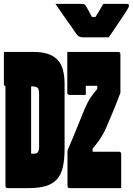

<svg xmlns="http://www.w3.org/2000/svg" viewBox="-23 -967 683 987"><path d="M149 -700Q191 -700 221.5 -690.5Q252 -681 271.5 -661Q291 -641 300 -609.5Q309 -578 309 -533V-204Q309 -145 299.5 -105.5Q290 -66 267.5 -43Q245 -20 210 -10Q175 0 125 0Q112 0 99.5 0Q87 0 75.5 0Q64 0 53.5 0Q43 0 33.5 0Q24 0 16 0Q11 0 8 -3Q5 -6 5 -11Q5 -90 5 -169Q5 -248 5 -329Q5 -410 5 -494Q5 -578 5 -667L146 -641L137 -625Q137 -588 137 -546Q137 -504 137 -462Q137 -423 137 -384Q137 -345 137 -308.5Q137 -272 137 -239Q137 -206 137 -177Q139 -177 140.5 -177Q142 -177 144.5 -177Q147 -177 149 -177Q157 -177 162.5 -178.5Q168 -180 171 -184Q174 -188 176 -195Q178 -202 178 -213V-484Q178 -492 177 -497.5Q176 -503 175 -507.5Q174 -512 171 -515Q168 -518 164 -519.5Q160 -521 155.5 -522Q151 -523 144 -523Q135 -523 116 -523Q97 -523 76 -523Q55 -523 36 -523Q17 -523 8 -523Q5 -523 2.5 -524.5Q0 -526 -1.5 -528.5Q-3 -531 -3 -534Q-3 -575 -3 -617Q-3 -659 -3 -700Q11 -700 30.5 -700Q50 -700 71.5 -700Q93 -700 113.5 -700Q134 -700 149 -700ZM600 0H335Q330 0 327 -3Q324 -6 324 -11V-193Q338 -226 352.5 -261Q367 -296 381.5 -331.5Q396 -367 410 -402Q418 -421 426.5 -437.5Q435 -454 444.5 -468Q454 -482 464 -494.5Q474 -507 485.5 -519Q497 -531 511 -542L477 -423V-553L533 -526Q520 -526 506.5 -526Q493 -526 479.5 -526Q466 -526 454 -526Q442 -526 431 -526Q420 -526 412 -526H397Q375 -526 360.5 -539Q346 -552 338 -575.5Q330 -599 326.5 -630.5Q323 -662 323 -700H585Q589 -700 591 -698.5Q593 -697 594.5 -695Q596 -693 596 -689V-490Q584 -458 572.5 -429Q561 -400 549 -372Q537 -344 523 -311Q516 -294 507.5 -279Q499 -264 490 -250.5Q481 -237 470.5 -224Q460 -211 449 -198Q438 -185 426 -171L453 -239V-165L417 -187Q437 -187 451 -187Q465 -187 476.5 -187Q488 -187 499 -187Q510 -187 522.5 -187Q535 -187 552 -187H589Q594 -187 597 -184Q600 -181 600 -176Q600 -133 600 -88.5Q600 -44 600 0ZM418 -479Q399 -479 372.5 -479Q346 -479 334 -479Q331 -479 328.5 -480.5Q326 -482 324.5 -484.5Q323 -487 323 -490Q323 -515 323 -541Q323 -567 323 -594.5Q323 -622 323 -648.5Q323 -675 323 -700Q357 -700 377.5 -679Q398 -658 408 -620Q418 -582 418 -532Q418 -523 418 -514.5Q418 -506 418 -497.5Q418 -489 418 -479ZM536 -775Q517 -775 492.5 -775Q468 -775 445 -775Q422 -775 406 -775Q392 -775 384 -779Q376 -783 367 -796Q361 -806 349 -822.5Q337 -839 322.5 -860Q308 -881 292 -903.5Q276 -926 262 -947Q297 -947 328.5 -947Q360 -947 395 -947Q407 -947 412.5 -943Q418 -939 422 -930Q430 -918 437.5 -902.5Q445 -887 463 -857L434 -880Q452 -880 469.5 -880Q487 -880 504 -880L454 -857Q473 -888 486 -909.5Q499 -931 508 -947H629Q633 -947 635.5 -946Q638 -945 639 -943.5Q640 -942 640 -939Q640 -935 637.5 -929Q635 -923 628 -912Q620 -900 608 -881.5Q596 -863 582.5 -843.5Q569 -824 557 -805.5Q545 -787 536 -775Z"/></svg>

Font: Recursive Monospace Black
Style: Regular
Weight: 900
Version: Version 1.047